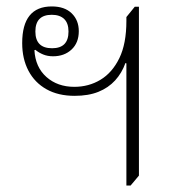

<svg xmlns="http://www.w3.org/2000/svg" viewBox="-20 -573 556 597"><path d="M373 4V-376L370 -377Q359 -346 338 -323Q317 -300 286 -287.5Q255 -275 212 -275Q161 -275 124.5 -295.5Q88 -316 68.5 -353Q49 -390 49 -439Q49 -496 72 -524.5Q95 -553 141 -553Q181 -553 203 -531.5Q225 -510 225 -476Q225 -440 202.5 -419Q180 -398 145 -398Q128 -398 114.5 -403.5Q101 -409 90 -418L87 -417Q90 -364 124.5 -333.5Q159 -303 211 -303Q256 -303 292.5 -325Q329 -347 351 -392Q373 -437 373 -508V-520L399 -552H412V-27L386 4ZM142 -423Q193 -423 193 -475Q193 -501 179.5 -514Q166 -527 141 -527Q90 -527 90 -475Q90 -423 142 -423Z"/></svg>

Font: Noto Serif Thai ExtraLight
Style: Regular
Weight: 250
Version: Version 2.001